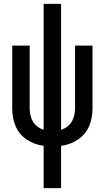

<svg xmlns="http://www.w3.org/2000/svg" viewBox="-20 -755 540 990"><path d="M205 215V-3Q182 -6 160 -14Q138 -22 118.5 -35Q99 -48 84 -66Q69 -84 60 -105.5Q51 -127 47 -150Q43 -173 43 -196V-520H133V-196Q133 -179 137 -161Q141 -143 150 -128Q159 -113 173.5 -102Q188 -91 205 -86V-735H295V-86Q312 -91 326.5 -102Q341 -113 350 -128Q359 -143 363 -161Q367 -179 367 -196V-520H457V-196Q457 -173 453 -150Q449 -127 440 -105.5Q431 -84 416 -66Q401 -48 381.5 -35Q362 -22 340 -14Q318 -6 295 -3V215Z"/></svg>

Font: Iosevka Bendy Medium
Style: Regular
Weight: 500
Monospace: yes
Designer: Belleve Invis
Foundry: Belleve Invis
Version: Version 30.1.2